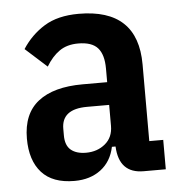

<svg xmlns="http://www.w3.org/2000/svg" viewBox="-44 -577 596 631"><g transform="rotate(-5 253.5 -261.0)"><path d="M406 0Q325 0 321 -89H309Q299 -41 264 -14.5Q229 12 177 12Q105 12 69 -28Q33 -68 33 -140Q33 -222 84 -262Q135 -302 231 -302H312V-347Q312 -393 292.5 -415Q273 -437 228 -437Q191 -437 166 -419.5Q141 -402 122 -370L51 -434Q80 -479 124.5 -506.5Q169 -534 238 -534Q433 -534 433 -350V-97H479V0ZM223 -77Q260 -77 286 -98.5Q312 -120 312 -158V-227H239Q155 -227 155 -162V-140Q155 -107 173 -92Q191 -77 223 -77Z"/></g></svg>

Font: IBM Plex Sans Cond SmBld
Style: Regular
Weight: 600
Width: 3
Designer: Mike Abbink, Paul van der Laan, Pieter van Rosmalen
Foundry: Bold Monday
Version: Version 1.3